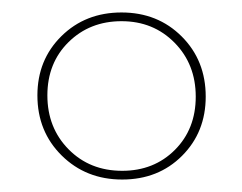

<svg xmlns="http://www.w3.org/2000/svg" viewBox="-20 -681 389 308"><path d="M40 -528Q40 -585 78.5 -623Q117 -661 175 -661Q233 -661 271.5 -622.5Q310 -584 310 -526Q310 -469 272 -431Q234 -393 176 -393Q118 -393 79 -431.5Q40 -470 40 -528ZM294 -526Q294 -578 260 -612.5Q226 -647 175 -647Q124 -647 90 -613.5Q56 -580 56 -528Q56 -476 90 -441.5Q124 -407 176 -407Q227 -407 260.5 -440.5Q294 -474 294 -526Z"/></svg>

Font: Ysabeau Thin
Style: Regular
Weight: 200
Designer: Christian Thalmann (Catharsis Fonts)
Version: Version 0.003